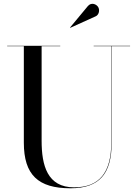

<svg xmlns="http://www.w3.org/2000/svg" viewBox="-20 -996 736 1031"><path d="M494 -908.5C511 -916 517 -941 507.5 -957.5C498 -974 470 -985.5 451.5 -963L356 -848L357 -846.5ZM18.5 -750V-748H108V-230C108 -57 185 15 358 15C516 15 579.5 -65 579.5 -230V-748H678.5V-750H483V-748H577.5V-230C577.5 -68 512 10 378 10C234 10 203.5 -108 203.5 -240V-748H303.5V-750Z"/></svg>

Font: Bodoni* 96pt
Style: Regular
Weight: 400
Version: Version 2.3